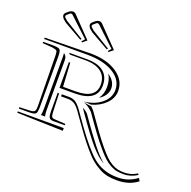

<svg xmlns="http://www.w3.org/2000/svg" viewBox="-146 -865 1125 1133"><g transform="rotate(20 417.0 -298.0)"><path d="M391.1 -586.4 385.3 -580.1 271.5 -645 252 -661.1Q241.7 -673.3 241.7 -682.6Q241.7 -693.4 252.9 -702.1L267.6 -714.4Q279.3 -721.7 287.6 -721.7Q301.3 -721.7 310.5 -710.4L427.2 -590.3L400.9 -568.8L394.5 -572.8L411.1 -591.8L293.5 -702.1Q287.6 -707 283.7 -707Q279.3 -707 274.9 -703.6L259.8 -690.4Q254.4 -686.5 254.4 -681.2Q254.4 -677.2 257.8 -672.9L274.9 -657.7ZM225.1 -586.4 219.2 -580.1 105.5 -645 85.9 -661.1Q75.7 -673.3 75.7 -682.6Q75.7 -693.4 86.9 -702.1L101.6 -714.4Q113.3 -721.7 121.6 -721.7Q135.3 -721.7 144.5 -710.4L260.7 -590.3L234.9 -568.8L228.5 -572.8L245.1 -591.8L127 -702.1Q121.1 -707 117.7 -707Q113.3 -707 108.9 -703.6L93.8 -690.4Q88.4 -686.5 88.4 -681.2Q88.4 -677.2 91.8 -672.9L108.9 -657.7ZM17.6 -56.6H306.2V-39.6L17.6 -47.9ZM296.4 -271H201.2V-432.6H210L218.8 -284.2H297.4Q423.8 -284.2 423.8 -371.6Q423.8 -421.4 389.4 -449Q355 -476.6 288.6 -476.6H191.9L183.6 -485.4H297.4Q365.2 -485.4 401.1 -456.1Q437 -426.8 437 -371.6Q437 -271 296.4 -271ZM214.4 -122.6Q215.3 -102.5 219.2 -95.5Q223.1 -88.4 235.8 -87.4L306.2 -83V-74.2H235.8Q213.4 -74.2 207.3 -85.9Q201.2 -97.7 201.2 -127V-240.2H210ZM17.6 -485.4V-493.7H78.6Q114.3 -493.7 122.8 -485.4Q131.3 -477.1 131.3 -441.4V-127Q131.3 -91.3 122.8 -82.8Q114.3 -74.2 78.6 -74.2H17.6V-83L80.6 -85.4Q105.5 -86.4 111.8 -93.5Q118.2 -100.6 118.2 -126L113.8 -441.4Q113.3 -466.3 108.4 -471.7Q103.5 -477.1 78.6 -481ZM409.7 -241.7 363.3 -244.6Q428.2 -250.5 471.9 -286.1Q515.6 -321.8 515.6 -371.6Q515.6 -434.6 453.1 -472.9Q390.6 -511.2 288.6 -511.2H17.6V-520L287.6 -524.4Q290.5 -524.4 295.4 -524.7Q300.3 -524.9 302.7 -524.9Q406.2 -524.9 469.7 -482.4Q533.2 -439.9 533.2 -371.6Q533.2 -326.7 497.6 -291Q461.9 -255.4 409.7 -241.7ZM389.6 -180.7Q381.3 -194.3 370.6 -209Q388.7 -199.7 403.8 -185.5Q477.5 -79.6 521.2 -24.7Q564.9 30.3 600.1 59.6Q559.6 38.1 513.2 -15.6Q466.8 -69.3 389.6 -180.7ZM439.9 -295.4Q463.4 -327.1 463.4 -371.6Q463.4 -417 442.9 -448.2Q489.7 -417.5 489.7 -371.6Q489.7 -350.1 476.6 -329.8Q463.4 -309.6 439.9 -295.4ZM155.8 -472.2 157.2 -472.7 165 -464.8Q174.8 -455.1 174.8 -432.6V-127V-121.1Q174.8 -102.5 177.7 -88.9Q177.7 -87.9 178.5 -85.9Q179.2 -84 179.7 -83H152.3Q152.3 -84 153.3 -85.9Q154.3 -87.9 154.3 -88.9Q157.2 -100.6 157.2 -127V-441.4Q157.2 -462.9 155.8 -472.2ZM359.4 -161.1Q335.4 -198.2 316.4 -212.6Q297.4 -227.1 271.5 -227.1H227.1V-240.2H271.5Q302.2 -240.2 322 -223.4Q341.8 -206.5 369.1 -164.6Q418.5 -93.8 452.4 -50Q486.3 -6.3 518.1 27.1Q549.8 60.5 578.4 76.9Q606.9 93.3 636.7 100.8Q666.5 108.4 705.1 108.4Q770.5 108.4 823.7 67.9L834 85.4Q781.7 126 705.1 126Q671.9 126 645.3 120.6Q618.7 115.2 591.8 100.6Q564.9 85.9 542 66.7Q519 47.4 489 12Q459 -23.4 430.4 -62Q401.9 -100.6 359.4 -161.1ZM424.3 -200.7Q391.1 -233.9 363.3 -239.7L414.6 -232.9Q424.8 -223.6 435.1 -210.9Q479.5 -147 509.8 -105.5Q540 -64 567.6 -30.8Q595.2 2.4 614 20.3Q632.8 38.1 653.3 49.6Q673.8 61 690.9 64.5Q708 67.9 731.4 67.9Q773.4 67.9 810.1 44.4L814.9 52.7Q774.4 78.6 731.4 78.6Q706.5 78.6 687.7 75.2Q668.9 71.8 647.5 60.3Q626 48.8 606 30.8Q585.9 12.7 558.1 -20.3Q530.3 -53.2 499.3 -95.2Q468.3 -137.2 424.3 -200.7Z"/></g></svg>

Font: FoglihtenNo03
Style: Regular
Weight: 500
Version: Version 0.59